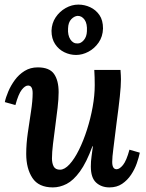

<svg xmlns="http://www.w3.org/2000/svg" viewBox="-20 -804 636 835"><path d="M210 11Q148 11 121 -30Q94 -71 94 -135Q94 -178 101 -226.5Q108 -275 115 -320.5Q122 -366 122 -399Q122 -432 102 -432Q89 -432 74.5 -413.5Q60 -395 47 -347L1 -360Q5 -380 16 -406Q27 -432 44.5 -456Q62 -480 87 -495.5Q112 -511 144 -511Q195 -511 215 -482.5Q235 -454 235 -403Q235 -374 230.5 -335.5Q226 -297 220.5 -256Q215 -215 210.5 -178Q206 -141 206 -115Q206 -94 213.5 -80Q221 -66 241 -66Q261 -66 282.5 -89.5Q304 -113 323.5 -152.5Q343 -192 358.5 -240.5Q374 -289 383 -339Q392 -389 392 -434Q392 -448 391.5 -468Q391 -488 390 -500H504Q505 -484 505.5 -476.5Q506 -469 506 -459Q506 -430 501 -383Q496 -336 487 -270Q478 -195 473 -157.5Q468 -120 468 -100Q468 -68 487 -68Q500 -68 515 -86.5Q530 -105 543 -153L588 -140Q584 -120 575 -94Q566 -68 550 -44Q534 -20 511 -4.5Q488 11 456 11Q421 11 398 -10Q375 -31 375 -80Q375 -102 378 -123Q381 -144 384 -168H382Q356 -97 327.5 -58Q299 -19 269.5 -4Q240 11 210 11ZM311 -565Q284 -565 259.5 -577Q235 -589 219.5 -612.5Q204 -636 204 -670Q205 -703 222 -728.5Q239 -754 265.5 -769Q292 -784 321 -784Q348 -784 372.5 -772.5Q397 -761 412.5 -738.5Q428 -716 428 -680Q427 -645 409 -619Q391 -593 364.5 -579Q338 -565 311 -565ZM318 -615Q332 -615 344.5 -629.5Q357 -644 358 -668Q360 -701 348 -718Q336 -735 318 -735Q303 -734 290 -720.5Q277 -707 276 -681Q274 -651 286 -632.5Q298 -614 318 -615Z"/></svg>

Font: Lora SemiBold
Style: Italic
Weight: 600
Italic angle: -3°
Designer: Olga Karpushina, Alexei Vanyashin (Cyrillic)
Foundry: Cyreal
Version: Version 3.011; ttfautohint (v1.8.4.7-5d5b)